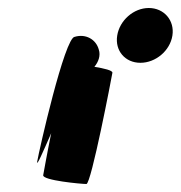

<svg xmlns="http://www.w3.org/2000/svg" viewBox="-20 -768 452 480"><path d="M73 -364C71 -350 87 -387 108 -435C97 -381 89 -335 88 -330C86 -317 183 -308 196 -308C208 -308 259 -574 261 -586C262 -592 240 -597 216 -601C226 -613 232 -629 227 -644C220 -670 194 -684 167 -676C142 -676 77 -389 73 -364ZM273 -679C267 -641 293 -611 331 -611C369 -611 405 -641 411 -679C417 -717 390 -748 352 -748C314 -748 279 -717 273 -679Z"/></svg>

Font: Ampere
Style: UltExtIta
Weight: 400
Version: Version 1